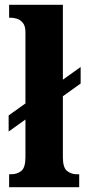

<svg xmlns="http://www.w3.org/2000/svg" viewBox="-20 -780 360 800"><path d="M18 0V-54H27Q52 -54 69 -68Q86 -82 86 -125V-282L16 -232V-299L86 -349V-646Q86 -672 75 -685Q64 -698 50.5 -702Q37 -706 27 -706H18V-760H242V-448L316 -501V-432L242 -379V-125Q242 -82 259 -68Q276 -54 300 -54H310V0Z"/></svg>

Font: Noto Serif Tamil Condensed ExtraBold
Style: Regular
Weight: 800
Width: 3
Designer: Indian Type Foundry, Tom Grace, and the Monotype Design Team
Foundry: Monotype Imaging Inc.
Version: Version 2.004; ttfautohint (v1.8.4.7-5d5b)